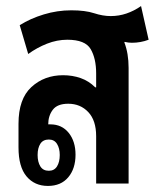

<svg xmlns="http://www.w3.org/2000/svg" viewBox="-20 -605 529 633"><path d="M138 8Q94 8 67.5 -23.5Q41 -55 41 -119V-197Q41 -279 83.5 -318Q126 -357 188 -357Q219 -357 246 -347.5Q273 -338 294 -317H297V-363Q297 -412 279 -443Q261 -474 202 -474Q168 -474 135 -461Q102 -448 73 -427L45 -522Q80 -544 124.5 -557.5Q169 -571 215 -571Q261 -571 290 -561.5Q319 -552 345 -552Q372 -552 397 -560.5Q422 -569 445 -585L470 -474Q457 -469 443 -466.5Q429 -464 415 -464Q403 -464 391 -467L390 -465Q404 -429 404 -381V0H297V-156Q297 -208 271 -235.5Q245 -263 205 -263Q169 -263 154 -243Q139 -223 139 -195Q142 -195 146 -195Q184 -195 206.5 -167Q229 -139 229 -95Q229 -49 205 -20.5Q181 8 138 8ZM141 -42Q159 -42 168 -56.5Q177 -71 177 -94Q177 -116 168 -130.5Q159 -145 141 -145Q122 -145 113 -131Q104 -117 104 -94Q104 -71 113 -56.5Q122 -42 141 -42Z"/></svg>

Font: Noto Sans Thai Looped ExtraCondensed SemiBold
Style: Regular
Weight: 600
Width: 2
Designer: Sasikarn Vongin, Ben Mitchell
Foundry: The Fontpad Ltd
Version: Version 1.001; ttfautohint (v1.8.4.7-5d5b)